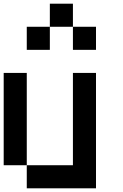

<svg xmlns="http://www.w3.org/2000/svg" viewBox="-20 -1020 665 1040"><path d="M0 -125V-625H125V-125ZM125 -125H375V-625H500V0H125ZM125 -750V-875H250V-750ZM250 -875V-1000H375V-875ZM375 -875H500V-750H375Z"/></svg>

Font: Galmuri7 Regular
Style: Regular
Weight: 400
Designer: Lee Minseo (quiple)
Version: Version 2.399;hotconv 1.1.1;makeotfexe 2.6.0 DEVELOPMENT